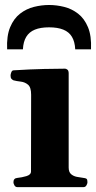

<svg xmlns="http://www.w3.org/2000/svg" viewBox="-20 -769 394 789"><path d="M51.8 0Q43.5 0 39.3 -7.3Q35.2 -14.6 35.2 -20Q35.2 -36.6 51.3 -37.9Q69.3 -39.6 88.4 -45.2Q107.4 -50.8 107.4 -64.5L107.9 -379.9Q107.9 -410.2 95.2 -420.9Q82.5 -431.6 65.4 -433.6Q48.3 -435.5 35.2 -439Q30.3 -441.4 26.9 -445.3Q23.4 -449.2 23.4 -458.5Q23.4 -464.4 26.4 -471.9Q29.3 -479.5 35.2 -480Q105 -484.4 161.3 -485.6Q217.7 -486.8 247.6 -486.8Q251.5 -486.8 256.8 -482.9Q262.2 -479 262.2 -467.1V-80.6Q262.2 -61.8 272.2 -53.3Q282.2 -44.8 296.1 -42.2Q310.1 -39.6 321.8 -38.1Q332 -37.1 335.7 -34.2Q339.4 -31.2 339.4 -20Q339.4 -14.6 335.2 -7.3Q331.1 0 322.8 0ZM181.6 -748.5Q212.4 -748.5 243.7 -740.7Q274.9 -732.9 300.8 -712.9Q326.7 -692.9 341.6 -657.2Q356.4 -621.6 354 -566.4H289.1Q287.6 -597.7 275.6 -617.7Q263.7 -637.7 240.2 -647.2Q216.8 -656.7 181.6 -656.7Q146.5 -656.7 123.3 -647.2Q100.1 -637.7 87.9 -617.7Q75.7 -597.7 74.2 -566.4H9.3Q6.8 -621.6 21.7 -657.2Q36.6 -692.9 62.5 -712.9Q88.4 -732.9 119.6 -740.7Q150.9 -748.5 181.6 -748.5Z"/></svg>

Font: Gelasio
Style: Regular
Weight: 400
Designer: Eben Sorkin
Foundry: Eben Sorkin
Version: Version 1.008